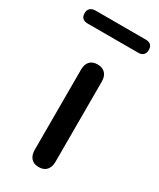

<svg xmlns="http://www.w3.org/2000/svg" viewBox="-214 -744 670 809"><g transform="rotate(30 121.0 -339.5)"><path d="M121 6Q97 6 84 -8.5Q71 -23 71 -49V-439Q71 -465 84 -479Q97 -493 121 -493Q145 -493 158.5 -479Q172 -465 172 -439V-49Q172 -23 159 -8.5Q146 6 121 6ZM-1 -621Q-35 -621 -35 -653Q-35 -668 -26 -676.5Q-17 -685 -1 -685H244Q277 -685 277 -653Q277 -638 268.5 -629.5Q260 -621 244 -621Z"/></g></svg>

Font: Nunito SemiBold
Style: Regular
Weight: 600
Designer: Vernon Adams
Foundry: Vernon Adams
Version: Version 3.602